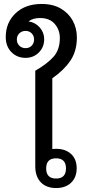

<svg xmlns="http://www.w3.org/2000/svg" viewBox="-20 -942 445 969"><path d="M190 -922Q248 -922 287.5 -898.5Q327 -875 347.5 -837Q368 -799 368 -753Q368 -684 335 -635.5Q302 -587 244 -547V-190Q253 -191 263 -191Q310 -191 338.5 -165Q367 -139 367 -93Q367 -47 339 -20Q311 7 263 7Q214 7 186 -22Q158 -51 158 -103V-585Q220 -621 251 -656.5Q282 -692 282 -750Q282 -791 256.5 -821Q231 -851 182 -851Q146 -851 124 -834Q158 -829 180.5 -803.5Q203 -778 203 -744Q203 -704 176 -677Q149 -650 109 -650Q66 -650 37.5 -679Q9 -708 9 -755Q9 -828 58.5 -875Q108 -922 190 -922ZM109 -699Q128 -699 140 -711.5Q152 -724 152 -743Q152 -761 140 -773.5Q128 -786 109 -786Q90 -786 77.5 -773.5Q65 -761 65 -743Q65 -724 77.5 -711.5Q90 -699 109 -699ZM263 -143Q213 -143 213 -92Q213 -41 263 -41Q313 -41 313 -92Q313 -143 263 -143Z"/></svg>

Font: Noto Sans Thai Looped
Style: Regular
Weight: 400
Designer: Sasikarn Vongin, Ben Mitchell
Foundry: The Fontpad Ltd
Version: Version 1.001; ttfautohint (v1.8.4.7-5d5b)